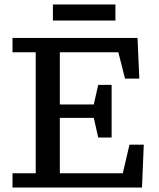

<svg xmlns="http://www.w3.org/2000/svg" viewBox="-20 -840 712 860"><path d="M217 -748V-820H497V-748ZM36 -606V-670H596L604 -488H540L510 -606H248V-372H400L420 -460H480V-224H420L400 -312H248V-64H530L560 -192H624L616 0H36V-64H140V-606Z"/></svg>

Font: Source Serif 4 Caption
Style: Regular
Weight: 400
Designer: Frank Grießhammer
Foundry: Adobe Systems Incorporated
Version: Version 4.004;hotconv 1.0.117;makeotfexe 2.5.65602